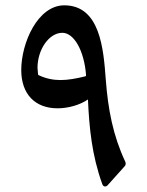

<svg xmlns="http://www.w3.org/2000/svg" viewBox="-20 -673 543 710"><path d="M377.4 12.7 440.9 -58.1C443.8 -61 444.8 -64.4 444.8 -67.9C444.8 -70.3 444.3 -72.3 443.4 -74.7C397.5 -172.4 379.4 -269.5 371.1 -379.4C362.8 -492.2 350.1 -653.3 217.8 -653.3C119.1 -653.3 58.6 -513.7 58.6 -414.1C58.6 -325.2 109.4 -272.5 192.9 -272.5C232.9 -272.5 276.4 -285.2 305.2 -305.2C310.1 -200.2 319.3 -100.1 358.4 8.3C360.4 13.7 364.3 16.6 368.7 16.6C371.6 16.6 374.5 15.6 377.5 12.7ZM294.9 -390.6C261.2 -382.3 231.5 -377 203.6 -377C176.3 -377 150.4 -382.3 124 -394.5C121.6 -395.5 120.6 -396.5 120.6 -398.9L118.7 -422.4C118.7 -488.8 160.7 -551.7 210.5 -551.7C253.9 -551.7 291.5 -485.3 298.3 -394.5C298.3 -392.6 297.4 -391.1 294.9 -390.6Z"/></svg>

Font: Pfont
Style: Regular
Weight: 400
Designer: Damoon Khanjanzadeh
Foundry: pfont
Version: Version 1.000;PS 000.300;hotconv 1.0.88;makeotf.lib2.5.64775